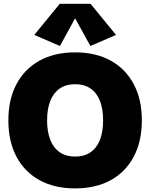

<svg xmlns="http://www.w3.org/2000/svg" viewBox="-20 -998 807 1031"><path d="M383.3 13.7Q272.9 13.7 192.4 -30.5Q111.8 -74.7 68.4 -156.7Q24.9 -238.8 24.9 -351.6Q24.9 -464.4 68.4 -546.1Q111.8 -627.9 192.4 -672.4Q272.9 -716.8 383.3 -716.8Q494.1 -716.8 574.5 -672.4Q654.8 -627.9 698.2 -546.1Q741.7 -464.4 741.7 -351.6Q741.7 -238.8 698.2 -156.7Q654.8 -74.7 574.5 -30.5Q494.1 13.7 383.3 13.7ZM383.3 -157.2Q431.6 -157.2 465.3 -179.9Q499 -202.6 516.4 -246.1Q533.7 -289.6 533.7 -351.6Q533.7 -414.1 516.4 -457.3Q499 -500.5 465.3 -523.2Q431.6 -545.9 383.3 -545.9Q335 -545.9 301.5 -523.2Q268.1 -500.5 250.5 -457.3Q232.9 -414.1 232.9 -351.6Q232.9 -289.6 250.5 -246.1Q268.1 -202.6 301.5 -179.9Q335 -157.2 383.3 -157.2ZM301.8 -751 164.1 -810.5 300.8 -977.5H466.3L603 -810.5L465.3 -751L383.3 -899.9Z"/></svg>

Font: Schibsted Grotesk Black
Style: Regular
Weight: 900
Designer: Bakken & Baeck AS, Henrik Kongsvoll
Foundry: Schibsted ASA
Version: Version 1.100;gftools[0.9.25]